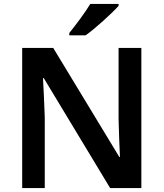

<svg xmlns="http://www.w3.org/2000/svg" viewBox="-20 -1024 833 978"><path d="M584 -994V-1004H440C413 -959 363 -893 333 -856V-844H416C466 -879 551 -957 584 -994ZM700 -66V-780H584V-417C585 -352 589 -277 591 -224H588L251 -780H93V-66H208V-426C206 -496 202 -566 199 -626H203L541 -66Z"/></svg>

Font: Noto Sans Malayalam UI SemiBold
Style: Regular
Weight: 600
Designer: Jelle Bosma - Monotype Design Team
Foundry: Monotype Imaging Inc.
Version: Version 2.104